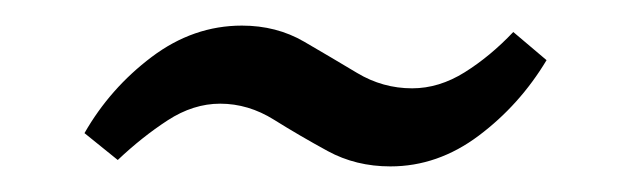

<svg xmlns="http://www.w3.org/2000/svg" viewBox="-20 -315 486 150"><path d="M285 -185Q258 -185 236 -197Q214 -209 194 -221.5Q174 -234 152 -234Q131 -234 111 -221Q91 -208 72 -190L46 -211Q66 -246 98.5 -270.5Q131 -295 169 -295Q196 -295 217.5 -282.5Q239 -270 259 -258Q279 -246 302 -246Q323 -246 343 -258.5Q363 -271 381 -290L407 -268Q386 -233 354 -209Q322 -185 285 -185Z"/></svg>

Font: Rasa
Style: Italic
Weight: 400
Italic angle: -7.10001°
Designer: Anna Giedrys (Yrsa+Rasa design), David Brezina (Yrsa art-direction, Rasa art-direction, design)
Foundry: Rosetta Type Foundry
Version: Version 2.004